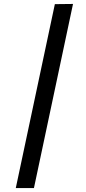

<svg xmlns="http://www.w3.org/2000/svg" viewBox="-20 -731 437 973"><path d="M60 222 258 -710 350 -711 152 222Z"/></svg>

Font: Ysabeau Infant
Style: Bold Italic
Weight: 700
Italic angle: -12°
Designer: Christian Thalmann (Catharsis Fonts)
Version: Version 2.001;gftools[0.9.30]; featfreeze: ss01,ss02,lnum